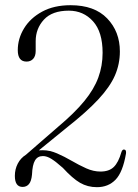

<svg xmlns="http://www.w3.org/2000/svg" viewBox="-20 -730 543 756"><path d="M38.5 -37.5Q38.5 -63.5 49.8 -85.5Q61 -107.5 82.5 -121L208.5 -230.5Q273.5 -285 312 -332Q350.5 -379 367.2 -425Q384 -471 384 -522Q384 -604.5 346.2 -646.2Q308.5 -688 251 -688Q185.5 -688 153 -652.8Q120.5 -617.5 120.5 -568V-529.5Q120.5 -509 110.5 -498.2Q100.5 -487.5 84.5 -487.5Q50 -487.5 50 -532.5Q50 -578 74.8 -618.5Q99.5 -659 146 -684.2Q192.5 -709.5 258 -709.5Q352 -709.5 402 -657.5Q452 -605.5 452 -527.5Q452 -477.5 432.5 -432.8Q413 -388 367 -338.5Q321 -289 241 -226L133 -138Q140.5 -138.5 148.5 -138.5Q176 -138.5 204.8 -126Q233.5 -113.5 262.2 -96.8Q291 -80 319.5 -67.2Q348 -54.5 375.5 -54.5Q409.5 -54.5 428 -72.5Q446.5 -90.5 458 -131Q462 -143 470 -141Q478 -139.5 476 -125Q463.5 -52 435 -22.5Q406.5 7 361.5 7Q325 7 295.2 -10.2Q265.5 -27.5 227.5 -69Q200 -93.5 182.2 -104.5Q164.5 -115.5 149 -115.5Q128 -115.5 117.8 -98.2Q107.5 -81 106 -42.5Q103.5 -16.5 94 -5.2Q84.5 6 69 6Q38.5 6 38.5 -37.5Z"/></svg>

Font: Fraunces 144pt S050 Light
Style: Regular
Weight: 300
Version: Version 1.000; ttfautohint (v1.8.3)